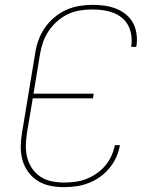

<svg xmlns="http://www.w3.org/2000/svg" viewBox="-20 -763 640 791"><path d="M243 8Q213 8 185 2Q157 -4 134.5 -18.5Q112 -33 96 -55Q80 -77 72.5 -104Q65 -131 65.5 -160Q66 -189 71 -218L125 -544Q129 -571 138.5 -597.5Q148 -624 164.5 -648Q181 -672 203.5 -691Q226 -710 252.5 -722Q279 -734 306.5 -738.5Q334 -743 361 -743Q387 -743 411.5 -739.5Q436 -736 458 -727.5Q480 -719 498.5 -704Q517 -689 528 -668.5Q539 -648 542.5 -623Q546 -598 542 -573L541 -570H520L521 -573Q524 -595 521 -617Q518 -639 508.5 -657.5Q499 -676 482.5 -689.5Q466 -703 446 -710.5Q426 -718 404.5 -721Q383 -724 360 -724Q335 -724 309.5 -720Q284 -716 260.5 -705Q237 -694 216.5 -676Q196 -658 181 -636Q166 -614 157.5 -589.5Q149 -565 145 -541L118 -377H366L363 -358H115L91 -215Q87 -189 86.5 -163Q86 -137 92.5 -112.5Q99 -88 113 -68Q127 -48 147.5 -34.5Q168 -21 193.5 -16Q219 -11 245 -11Q267 -11 290 -14Q313 -17 335 -25.5Q357 -34 377.5 -48Q398 -62 413.5 -80.5Q429 -99 439 -121Q449 -143 453 -165H474Q470 -140 459 -115.5Q448 -91 430.5 -70Q413 -49 391 -33.5Q369 -18 344 -8.5Q319 1 293.5 4.5Q268 8 243 8Z"/></svg>

Font: Iosevka Thin Extended Oblique
Style: Regular
Weight: 100
Width: 7
Italic angle: -9°
Monospace: yes
Designer: Belleve Invis
Foundry: Belleve Invis
Version: Version 32.5.0; ttfautohint (v1.8.4)